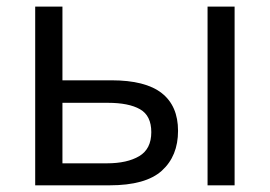

<svg xmlns="http://www.w3.org/2000/svg" viewBox="-20 -555 808 575"><path d="M85.4 0V-535.2H167V-314.5H313.5Q415.5 -314.5 464.4 -276.1Q513.2 -237.8 513.2 -163.1Q513.2 -87.9 464.8 -43.9Q416.5 0 308.1 0ZM601.6 0V-535.2H682.6V0ZM167 -65.9H300.3Q360.8 -65.9 397 -87.4Q433.1 -108.9 433.1 -159.2Q433.1 -208.5 399.4 -227.8Q365.7 -247.1 302.7 -247.1H167Z"/></svg>

Font: Open Sans
Style: Regular
Weight: 400
Designer: Monotype Design Team
Foundry: Monotype Imaging Inc.
Version: Version 3.000; ttfautohint (v1.8.4)